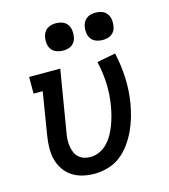

<svg xmlns="http://www.w3.org/2000/svg" viewBox="-112 -838 824 935"><g transform="rotate(-15 300.0 -370.5)"><path d="M249 8Q219 8 190 1Q161 -6 137.5 -21.5Q114 -37 98 -61Q82 -85 75 -112.5Q68 -140 68.5 -170.5Q69 -201 74 -231L109 -446H63V-530H220L168 -217Q165 -201 164.5 -184.5Q164 -168 166.5 -152Q169 -136 175 -121.5Q181 -107 192.5 -96.5Q204 -86 219 -81Q234 -76 251 -76Q274 -76 296.5 -86Q319 -96 336.5 -114Q354 -132 366 -153.5Q378 -175 386.5 -197.5Q395 -220 401 -243Q407 -266 411 -289Q421 -347 418.5 -403Q416 -459 403 -514L497 -532Q511 -470 514 -406Q517 -342 506 -276Q500 -242 490.5 -209.5Q481 -177 466 -145Q451 -113 429.5 -83.5Q408 -54 379.5 -32.5Q351 -11 316.5 -1.5Q282 8 249 8ZM456 -611Q440 -611 424.5 -616.5Q409 -622 399.5 -634.5Q390 -647 387.5 -663.5Q385 -680 388 -697Q390 -708 396 -719Q402 -730 412 -737Q422 -744 433.5 -746.5Q445 -749 456 -749Q473 -749 488 -743.5Q503 -738 512.5 -725.5Q522 -713 524.5 -696.5Q527 -680 524 -663Q523 -652 517 -641Q511 -630 501 -623Q491 -616 479.5 -613.5Q468 -611 456 -611ZM256 -611Q240 -611 224.5 -616.5Q209 -622 199.5 -634.5Q190 -647 187.5 -663.5Q185 -680 188 -697Q190 -708 196 -719Q202 -730 212 -737Q222 -744 233.5 -746.5Q245 -749 256 -749Q273 -749 288 -743.5Q303 -738 312.5 -725.5Q322 -713 324.5 -696.5Q327 -680 324 -663Q323 -652 317 -641Q311 -630 301 -623Q291 -616 279.5 -613.5Q268 -611 256 -611Z"/></g></svg>

Font: Iosevka Curly Slab MdExObl
Style: Regular
Weight: 500
Width: 7
Italic angle: -9°
Monospace: yes
Designer: Belleve Invis
Foundry: Belleve Invis
Version: Version 11.1.0; ttfautohint (v1.8.3)